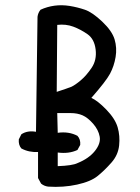

<svg xmlns="http://www.w3.org/2000/svg" viewBox="-20 -729 540 742"><path d="M166 -7.8Q150.4 -9.8 138.7 -19.5L127 -41V-141.6Q91.8 -139.6 62.5 -155.3Q50.8 -168.9 52.7 -190.4L62.5 -210Q85.9 -225.6 119.1 -219.7L125 -664.1Q127 -679.7 136.7 -691.4Q162.1 -703.1 190.4 -707Q218.8 -710.9 249 -706.1Q279.3 -701.2 308.1 -691.4Q336.9 -681.6 375 -645.5Q413.1 -609.4 422.9 -576.7Q432.6 -543.9 426.8 -508.8Q420.9 -473.6 405.3 -444.3Q389.6 -415 333 -350.6Q356.4 -340.8 390.6 -305.7Q424.8 -270.5 434.6 -237.3Q444.3 -204.1 440.4 -167Q436.5 -129.9 410.6 -100.6Q384.8 -71.3 357.9 -49.3Q331.1 -27.3 277.8 -15.6Q224.6 -3.9 166 -7.8ZM279.3 -98.6Q323.2 -116.2 346.7 -145.5Q370.1 -174.8 365.2 -201.2Q360.4 -227.5 339.8 -251Q319.3 -274.4 299.3 -283.2Q279.3 -292 252.9 -292Q226.6 -292 201.2 -292L203.1 -215.8Q246.1 -221.7 279.3 -204.1Q292 -190.4 290 -168.9L279.3 -149.4Q246.1 -133.8 203.1 -139.6V-86.9Q259.8 -88.9 279.3 -98.6ZM255.9 -393.6Q270.5 -400.4 292 -418.5Q313.5 -436.5 334 -466.8Q354.5 -497.1 349.6 -537.6Q344.7 -578.1 318.4 -596.7Q292 -615.2 263.2 -626Q234.4 -636.7 201.2 -632.8L199.2 -374Q238.3 -386.7 255.9 -393.6Z"/></svg>

Font: JasonHandwriting2
Style: Regular
Weight: 400
Version: Version 1.05.10